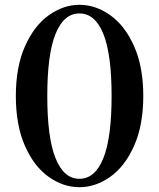

<svg xmlns="http://www.w3.org/2000/svg" viewBox="-20 -767 661 800"><path d="M46 -367Q46 -489 84.5 -575Q123 -661 184 -704Q245 -747 311 -747Q378 -747 439 -704Q500 -661 538.5 -575Q577 -489 577 -367Q577 -245 538.5 -159Q500 -73 439 -30Q378 13 311 13Q244 13 183 -30Q122 -73 84 -159Q46 -245 46 -367ZM445 -367Q445 -541 410.5 -626Q376 -711 311 -711Q246 -711 211.5 -626Q177 -541 177 -367Q177 -193 211.5 -107.5Q246 -22 311 -22Q376 -22 410.5 -107.5Q445 -193 445 -367Z"/></svg>

Font: Shippori Mincho B1
Style: Bold
Weight: 700
Designer: FONTDASU
Foundry: FONTDASU / Google Inc. / but / Adobe
Version: Version 3.110; ttfautohint (v1.8.3)